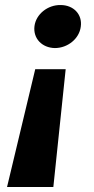

<svg xmlns="http://www.w3.org/2000/svg" viewBox="-20 -514 373 763"><path d="M301 -408C308 -457 272 -494 221 -494C170 -495 123 -458 117 -410C111 -361 147 -324 198 -323C249 -323 295 -360 301 -408ZM192 229 241 -239H120L8 229Z"/></svg>

Font: Jost*
Style: Bold Italic
Weight: 700
Italic angle: -10°
Version: Version 3.7